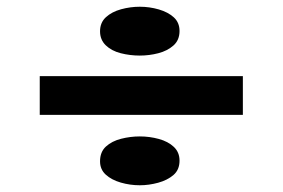

<svg xmlns="http://www.w3.org/2000/svg" viewBox="-20 -551 839 570"><path d="M98 -210V-325H701V-210ZM395 -1Q366 -1 338.5 -9Q311 -17 294 -32.5Q277 -48 277 -72Q277 -100 294.5 -116Q312 -132 339.5 -139Q367 -146 395 -146Q424 -146 451.5 -138.5Q479 -131 496 -115Q513 -99 513 -74Q513 -47 495 -31.5Q477 -16 449.5 -8.5Q422 -1 395 -1ZM395 -386Q366 -386 338.5 -393Q311 -400 294 -416.5Q277 -433 277 -458Q277 -484 294.5 -500Q312 -516 339.5 -523.5Q367 -531 395 -531Q424 -531 451.5 -523Q479 -515 496 -499.5Q513 -484 513 -459Q513 -432 495 -416Q477 -400 450 -393Q423 -386 395 -386Z"/></svg>

Font: Lexend Peta Medium
Style: Regular
Weight: 500
Designer: Bonnie Shaver-Troup, Thomas Jockin
Foundry: Lexend
Version: Version 1.007